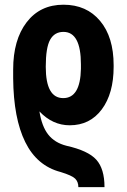

<svg xmlns="http://www.w3.org/2000/svg" viewBox="-20 -558 535 811"><path d="M274.4 -28.8Q202.1 -28.8 146.5 -87.4Q156.7 -23.9 183.8 10.5Q210.9 44.9 260.3 57.6Q352.1 78.1 386.7 116.5Q421.4 154.8 421.4 232.4H311Q311 210 297.4 196.5Q283.7 183.1 235.8 168.5Q136.2 142.6 86.7 42.2Q37.1 -58.1 35.6 -227.1V-264.2Q35.6 -389.6 92.5 -463.9Q149.4 -538.1 248 -538.1Q345.7 -538.1 402.8 -469.7Q460 -401.4 460 -282.7V-275.9Q460 -163.1 409.9 -95.9Q359.9 -28.8 274.4 -28.8ZM247.1 -143.6Q319.3 -143.6 321.8 -267.1V-286.1Q321.8 -423.3 248 -423.3Q210.4 -423.3 191.9 -390.4Q173.3 -357.4 173.3 -275.9Q173.3 -143.6 247.1 -143.6Z"/></svg>

Font: Roboto Condensed
Style: Bold
Weight: 700
Designer: Google
Version: Version 2.134; 2016